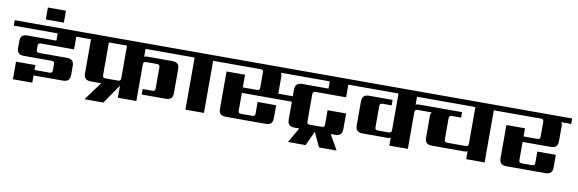

<svg xmlns="http://www.w3.org/2000/svg" viewBox="-81 -1355 6142 2042"><g transform="rotate(10 2990.0 -333.5)"><path d="M655 -426H299Q280 -426 273 -419Q266 -412 266 -393V-357Q266 -338 273 -331Q280 -324 299 -324H595Q635 -324 653.5 -306Q672 -288 672 -248V-154Q672 -114 653.5 -96Q635 -78 595 -78H279V0H70V-190H279V-137H439Q458 -137 465 -143.5Q472 -150 472 -170V-232Q472 -252 465 -258.5Q458 -265 439 -265H142Q102 -265 84 -283Q66 -301 66 -341V-409Q66 -449 84 -467Q102 -485 142 -485H454V-563H-20V-622H755V-563H655Z M304 -687V-816H499V-687Z M1203 -214V-563H1007V-213Q1007 -194 1014 -187Q1021 -180 1040 -180H1169Q1189 -180 1196 -187Q1203 -194 1203 -214ZM1867 -563H1403V-476Q1413 -485 1435 -485H1705Q1745 -485 1763.5 -467Q1782 -449 1782 -409V-154Q1782 -114 1763.5 -96Q1745 -78 1705 -78H1447V-137H1549Q1568 -137 1575 -144Q1582 -151 1582 -169V-394Q1582 -412 1575 -419Q1568 -426 1549 -426H1437Q1417 -426 1410 -419Q1403 -412 1403 -392V0H1203V-131L1060 77H856L1002 -121H890Q850 -121 832 -139.5Q814 -158 814 -198V-563H715V-622H1867Z M2239 -622V-563H2133V0H1933V-563H1827V-622Z M2493 -280V-91Q2493 -73 2500 -66Q2507 -59 2526 -59H2642Q2661 -59 2668 -66Q2675 -73 2675 -91V-214H2875V-76Q2875 -36 2857 -18Q2839 0 2799 0H2370Q2330 0 2311.5 -18Q2293 -36 2293 -76V-476H2493V-339H2643Q2662 -339 2669 -346Q2676 -353 2676 -371V-530Q2676 -550 2669.5 -556.5Q2663 -563 2643 -563H2199V-622H3016V-563H2862Q2876 -555 2876 -527V-356Q2876 -344 2875 -339H3096V-280Z M3593 -426H3266Q3247 -426 3240 -419Q3233 -412 3233 -394V-104Q3233 -85 3240 -78.5Q3247 -72 3266 -72H3390Q3409 -72 3416 -78.5Q3423 -85 3423 -104V-257H3623V-89Q3623 -49 3604.5 -31Q3586 -13 3546 -13H3500L3592 149H3402L3329 -7L3257 149H3067L3160 -13H3110Q3070 -13 3051.5 -31Q3033 -49 3033 -89V-409Q3033 -449 3051.5 -467Q3070 -485 3110 -485H3393V-563H2939V-622H3711V-563H3593Z M4965 -171V-563H4335V-476Q4345 -485 4367 -485H4835V-426H4734Q4718 -425 4711.5 -418Q4705 -411 4705 -394V-169Q4705 -151 4712 -144Q4719 -137 4738 -137H4931Q4951 -137 4958 -144.5Q4965 -152 4965 -171ZM5271 -622V-563H5164V0H4965V-87Q4955 -78 4933 -78H4582Q4542 -78 4523.5 -96Q4505 -114 4505 -154V-390Q4505 -417 4520 -426H4369Q4349 -426 4342 -419Q4335 -412 4335 -392V0H4135V-87Q4125 -78 4103 -78H3833Q3793 -78 3774.5 -96Q3756 -114 3756 -154V-409Q3756 -449 3774.5 -467Q3793 -485 3833 -485H4085V-426H3989Q3970 -426 3963 -419Q3956 -412 3956 -394V-169Q3956 -151 3963 -144Q3970 -137 3989 -137H4101Q4121 -137 4128 -144.5Q4135 -152 4135 -171V-563H3671V-622Z M6000 -622V-563H5889Q5904 -554 5904 -527V-361Q5904 -321 5885.5 -303Q5867 -285 5827 -285H5524V-91Q5524 -73 5530.5 -66Q5537 -59 5556 -59H5663Q5682 -59 5689 -66Q5696 -73 5696 -91V-211H5896V-76Q5896 -36 5877.5 -18Q5859 0 5819 0H5400Q5360 0 5341.5 -18Q5323 -36 5323 -76V-432H5524V-344H5671Q5690 -344 5696.5 -351Q5703 -358 5703 -376V-530Q5703 -550 5696.5 -556.5Q5690 -563 5671 -563H5231V-622Z"/></g></svg>

Font: Sarpanch ExtraBold
Style: Regular
Weight: 800
Designer: Manushi Parikh (Devanagari and Latin), Jyotish Sonowal (Devanagari)
Foundry: Indian Type Foundry
Version: Version 2.004;PS 1.0;hotconv 1.0.78;makeotf.lib2.5.61930; tt